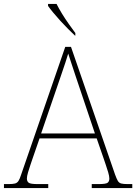

<svg xmlns="http://www.w3.org/2000/svg" viewBox="-24 -951 689 971"><path d="M-4 0V-20H18Q41 -20 52 -23Q63 -26 69.5 -36Q76 -46 83 -68L306 -714H335L558 -68Q566 -46 572 -36Q578 -26 589 -23Q600 -20 623 -20H645V0H440V-20H474Q512 -20 520.5 -27Q529 -34 529 -48Q529 -60 523 -80Q517 -100 510.5 -119Q504 -138 501 -147L465 -251H176L140 -147Q137 -138 130.5 -119Q124 -100 118 -80Q112 -60 112 -48Q112 -34 121 -27Q130 -20 167 -20H220V0ZM184 -276H456L379 -505Q370 -532 359 -564.5Q348 -597 338 -628Q328 -659 321 -680Q317 -665 306.5 -634Q296 -603 285 -570.5Q274 -538 266 -515ZM355 -771Q340 -785 320.5 -804.5Q301 -824 281 -846Q261 -868 244.5 -888Q228 -908 219 -921V-931H262Q273 -909 289.5 -882Q306 -855 324.5 -829Q343 -803 357 -784V-771Z"/></svg>

Font: Noto Serif Kannada Thin
Style: Regular
Weight: 250
Version: Version 2.003